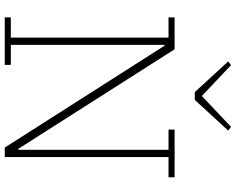

<svg xmlns="http://www.w3.org/2000/svg" viewBox="-110 -860 970 789"><g transform="rotate(90 374.5 -465.0)"><path d="M51 -25H134V-673H51V-698H182L591 -56H595V-673H512V-698H708V-673H625V0H586L167 -657H164V-25H246V0H51ZM232 -918 247 -930 374 -810 501 -930 516 -918 390 -781H358Z"/></g></svg>

Font: IBM Plex Serif ExtLt
Style: Regular
Weight: 200
Designer: Mike Abbink, Paul van der Laan, Pieter van Rosmalen
Foundry: Bold Monday
Version: Version 3.001